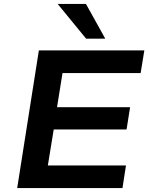

<svg xmlns="http://www.w3.org/2000/svg" viewBox="-20 -963 768 983"><path d="M68 0 179 -705H719L700 -589H300L272 -414H646L628 -300H255L225 -116H625L607 0ZM421 -765 275 -943H420L519 -765Z"/></svg>

Font: Nunito Sans 7pt SemiExpanded
Style: Bold Italic
Weight: 700
Width: 6
Italic angle: -9°
Designer: Vernon Adams
Foundry: Vernon Adams
Version: Version 3.101;gftools[0.9.27]